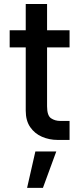

<svg xmlns="http://www.w3.org/2000/svg" viewBox="-20 -696 412 955"><path d="M326 -545.5V-460.2H214.1V-167.3Q214.1 -121.1 233.8 -107.8Q253.6 -94.5 279.5 -94.5H326V0H267Q225.1 0 188.7 -15.8Q152.3 -31.6 130.1 -63.9Q108 -96.2 108 -145.6V-460.2H28.1V-545.5H108V-676.1H214.1V-545.5ZM114.7 238.6 155.9 57.5H259.9L193.5 238.6Z"/></svg>

Font: Inter Zeller Medium
Style: Regular
Weight: 500
Designer: Rasmus Andersson; Joe Bland
Foundry: zeller
Version: Version 3.015;git-dec3a8cb1